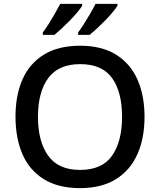

<svg xmlns="http://www.w3.org/2000/svg" viewBox="-20 -961 826 991"><path d="M726 -358Q726 -247 689 -164.5Q652 -82 578 -36Q504 10 393 10Q281 10 206.5 -36Q132 -82 96 -165Q60 -248 60 -359Q60 -469 96 -551Q132 -633 206.5 -679Q281 -725 394 -725Q504 -725 578 -679.5Q652 -634 689 -551.5Q726 -469 726 -358ZM176 -358Q176 -231 228.5 -157.5Q281 -84 393 -84Q507 -84 558.5 -157.5Q610 -231 610 -358Q610 -486 558.5 -558Q507 -630 394 -630Q282 -630 229 -558Q176 -486 176 -358ZM586 -931Q578 -918 561.5 -898Q545 -878 523.5 -856Q502 -834 481 -814.5Q460 -795 443 -781H383V-793Q397 -812 413.5 -838Q430 -864 446 -891.5Q462 -919 473 -941H586ZM404 -931Q396 -918 379.5 -898Q363 -878 341.5 -856Q320 -834 299 -814.5Q278 -795 261 -781H201V-793Q215 -812 231.5 -838Q248 -864 263.5 -891.5Q279 -919 291 -941H404Z"/></svg>

Font: Noto Sans Adlam Medium
Style: Regular
Weight: 500
Version: Version 3.001